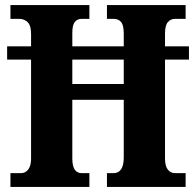

<svg xmlns="http://www.w3.org/2000/svg" viewBox="-20 -734 769 754"><path d="M21 0V-54H62Q80 -54 91 -68.5Q102 -83 102 -111V-500H8V-552H102V-601Q102 -634 88.5 -647Q75 -660 55 -660H21V-714H331V-660H301Q283 -660 273.5 -647.5Q264 -635 264 -605V-552H466V-602Q466 -634 456 -647Q446 -660 425 -660H400V-714H709V-660H668Q650 -660 639 -647Q628 -634 628 -602V-552H722V-500H628V-112Q628 -82 639 -68Q650 -54 668 -54H709V0H400V-54H425Q466 -54 466 -116V-342H264V-111Q264 -54 301 -54H331V0ZM264 -404H466V-500H264Z"/></svg>

Font: Noto Serif Georgian Condensed ExtraBold
Style: Regular
Weight: 800
Width: 3
Designer: Monotype Design Team, Akaki Razmadze
Foundry: Google LLC
Version: Version 2.003; ttfautohint (v1.8.4.7-5d5b)